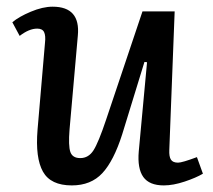

<svg xmlns="http://www.w3.org/2000/svg" viewBox="-20 -543 639 577"><path d="M17.1 -476.1Q36.6 -492.7 72.5 -507.8Q108.4 -522.9 138.2 -522.9Q222.2 -522.9 213.9 -436L189 -153.8Q185.1 -105 191.4 -86.4Q197.8 -67.9 221.2 -67.9Q246.1 -67.9 261 -91.3Q275.9 -114.7 298.8 -183.1L408.2 -508.8H504.9L488.8 -92.8Q487.8 -72.3 493.7 -63.2Q499.5 -54.2 515.1 -54.2Q527.3 -54.2 571.8 -70.8L589.8 -21Q569.3 -8.8 534.9 2.7Q500.5 14.2 472.2 14.2Q428.7 14.2 410.6 -11.2Q392.6 -36.6 397 -87.9L421.9 -356L414.1 -356.9L347.2 -139.2Q321.8 -59.6 287.6 -22.7Q253.4 14.2 195.8 14.2Q132.3 14.2 109.1 -27.1Q85.9 -68.4 92.8 -152.8L115.2 -414.1Q117.7 -436 112.5 -446.5Q107.4 -457 91.8 -457Q67.4 -457 39.1 -435.1Z"/></svg>

Font: Literata Book Medium
Style: Italic
Weight: 500
Italic angle: -3°
Designer: Latin by Veronika Burian and Jose Scaglione. Greek by Irene Vlachou. Cyrillic by Vera Evstafieva
Foundry: TypeTogether
Version: Version 1.003;PS 001.003;hotconv 1.0.88;makeotf.lib2.5.64775